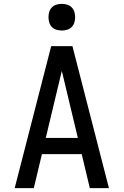

<svg xmlns="http://www.w3.org/2000/svg" viewBox="-20 -974 640 994"><path d="M56 0 245 -735H355L544 0H445L403 -176H197L155 0ZM217 -260H383L328 -490Q321 -519 314 -548.5Q307 -578 300 -607Q293 -578 286 -548.5Q279 -519 272 -490ZM300 -816Q286 -816 272.5 -820Q259 -824 249 -834Q239 -844 235 -857.5Q231 -871 231 -885Q231 -899 235 -912.5Q239 -926 249 -936Q259 -946 272.5 -950Q286 -954 300 -954Q314 -954 327.5 -950Q341 -946 351 -936Q361 -926 365 -912.5Q369 -899 369 -885Q369 -871 365 -857.5Q361 -844 351 -834Q341 -824 327.5 -820Q314 -816 300 -816Z"/></svg>

Font: Iosevka Medium Extended
Style: Regular
Weight: 500
Width: 7
Monospace: yes
Designer: Belleve Invis
Foundry: Belleve Invis
Version: Version 32.5.0; ttfautohint (v1.8.4)